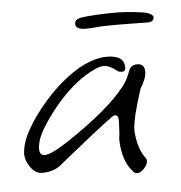

<svg xmlns="http://www.w3.org/2000/svg" viewBox="-38 -422 445 471"><g transform="rotate(-5 184.0 -186.5)"><path d="M282 12Q277 12 273 8Q246 -20 245 -74Q245 -78 246 -83.5Q247 -89 247 -96L248 -117V-120Q248 -138 235 -133Q215 -119 181.5 -92.5Q148 -66 101 -28Q81 -9 50 -9Q32 -9 19.5 -28.5Q7 -48 10 -66Q13 -92 31 -122.5Q49 -153 75.5 -183.5Q102 -214 132.5 -237.5Q163 -261 191 -271Q202 -275 212 -277Q222 -279 232 -279Q275 -279 275 -249Q275 -239 267 -239Q264 -239 261 -239.5Q258 -240 255 -242Q237 -257 222 -257Q207 -257 178 -239Q155 -225 133 -204Q111 -183 91 -157Q72 -132 61 -112.5Q50 -93 48 -78Q47 -74 47 -68Q47 -52 60 -52Q76 -52 120 -81Q225 -151 266 -205Q276 -218 284 -240Q289 -254 305 -254Q323 -254 323 -234Q323 -218 308 -194Q284 -121 284 -93Q286 -50 305 -24Q308 -21 308 -16Q308 -7 299 2.5Q290 12 282 12ZM186 -352Q162 -352 162 -366Q162 -377 177 -380Q188 -382 214 -383.5Q240 -385 265 -385Q281 -385 306.5 -382.5Q332 -380 341 -377Q355 -372 355 -365Q355 -361 351.5 -357.5Q348 -354 341 -354Q325 -354 306 -354.5Q287 -355 265 -355Q228 -355 215 -353.5Q202 -352 189 -352Z"/></g></svg>

Font: Square Peg
Style: Regular
Weight: 400
Designer: Robert E. Leuschke
Foundry: Robert E. Leuschke
Version: Version 1.010; ttfautohint (v1.8.4.7-5d5b)